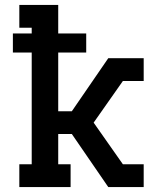

<svg xmlns="http://www.w3.org/2000/svg" viewBox="-20 -755 640 775"><path d="M58 0V-92H108V-543H32V-620H108V-643H58V-735H215V-620H328V-543H215V-306H270L417 -520H560V-428H476L358 -260L476 -92H560V0H417L270 -214H215V-92H265V0Z"/></svg>

Font: Iosevka Etoile Semibold
Style: Regular
Weight: 600
Designer: Belleve Invis
Foundry: Belleve Invis
Version: Version 22.1.2; ttfautohint (v1.8.4)